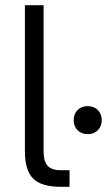

<svg xmlns="http://www.w3.org/2000/svg" viewBox="-20 -720 424 740"><path d="M76 -136V-700H148V-136Q148 -98 163.5 -81Q179 -64 214 -64H248V0H214Q140 0 108 -31.5Q76 -63 76 -136ZM264 -257Q264 -281 279 -296Q294 -311 318 -311Q342 -311 357 -296Q372 -281 372 -257Q372 -233 357 -218Q342 -203 318 -203Q294 -203 279 -218Q264 -233 264 -257Z"/></svg>

Font: Bai Jamjuree
Style: Regular
Weight: 400
Designer: Katatrad Aksorn Co.,Ltd.
Foundry: Cadson Demak Co.,Ltd.
Version: Version 1.000; ttfautohint (v1.6)